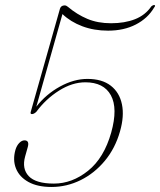

<svg xmlns="http://www.w3.org/2000/svg" viewBox="-20 -734 637 764"><path d="M41.5 -138Q46.5 -154.5 56.5 -165Q66.5 -175.5 77.5 -175.5Q98.5 -175.5 90 -147L80 -111.5Q66.5 -62.5 94.5 -33Q122.5 -3.5 194.5 -3.5Q267 -3.5 330.5 -54.5Q394 -105.5 422.5 -206.5Q449.5 -303 421.2 -354.8Q393 -406.5 319.5 -406.5Q267.5 -406.5 215 -373.5Q162.5 -340.5 124.5 -289Q115 -280 107 -280Q99.5 -280 102.5 -289.5L218.5 -699Q222.5 -712.5 237.5 -712.5Q243.5 -712.5 250 -707Q286 -676.5 327.5 -659Q369 -641.5 422 -641.5Q476 -641.5 517 -657.5Q558 -673.5 582 -708.5Q590.5 -715.5 595.5 -713.5Q599.5 -711.5 593 -703.5Q568 -661 520.5 -636.5Q473 -612 410 -612Q354 -612 307.5 -629.5Q261 -647 228.5 -678L124.5 -309.5Q163 -359 218.5 -389.5Q274 -420 328 -420Q386 -420 420.8 -393Q455.5 -366 465.2 -319Q475 -272 457.5 -211Q438.5 -144 397.2 -94.2Q356 -44.5 300.8 -17.2Q245.5 10 185 10Q129 10 93 -10Q57 -30 43.5 -63.8Q30 -97.5 41.5 -138Z"/></svg>

Font: Fraunces 72pt S000 Thin
Style: Italic
Weight: 100
Italic angle: -16°
Version: Version 1.000; ttfautohint (v1.8.3)